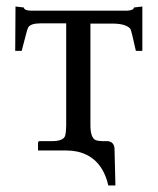

<svg xmlns="http://www.w3.org/2000/svg" viewBox="-20 -462 486 592"><path d="M258.8 -76.2Q258.8 -36.6 275.4 -29.8Q283.7 -26.9 294.9 -26.9H312Q330.6 -24.9 333 -5.9L335.9 109.9H314Q293.9 22.5 218.3 5.4Q202.1 2 185.1 2H97.2V-21Q97.2 -26.9 103 -26.9H144Q175.3 -27.8 180.7 -43Q183.6 -52.7 184.1 -74.2V-390.1H106.9Q74.2 -390.1 66.9 -377.4Q64 -372.6 49.3 -314.5Q47.9 -309.1 46.9 -305.2H26.9L27.8 -441.9L53.2 -439Q55.2 -429.7 73.2 -429.2H373Q392.1 -430.2 393.1 -439L418.9 -441.9V-305.2H398.9Q385.7 -366.2 381.8 -373.5Q367.7 -388.7 330.1 -389.2H258.8Z"/></svg>

Font: Linux Libertine Display O
Style: Regular
Weight: 400
Designer: Philipp H. Poll
Foundry: Philipp H. Poll
Version: Version 5.0.9